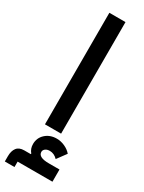

<svg xmlns="http://www.w3.org/2000/svg" viewBox="-297 -771 830 1103"><g transform="rotate(30 118.5 -220.0)"><path d="M64 -740H171V0H64ZM35 264V300H-29V265Q-29 230 -13.5 209.5Q2 189 36 189H79L80 185Q61 163 61 132Q61 91 90.5 64Q120 37 165 37Q192 37 218.5 49Q245 61 262 81L217 142Q194 118 165 118Q147 118 136 126.5Q125 135 125 147Q125 183 195 183H266V264Z"/></g></svg>

Font: IBM Plex Arabic SemiBold
Style: Regular
Weight: 600
Designer: Mike Abbink, Paul van der Laan, Pieter van Rosmalen, Wael Morcos, Khajak Apelian
Foundry: Bold Monday
Version: Version 1.0